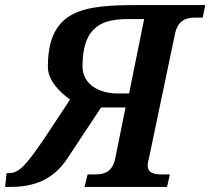

<svg xmlns="http://www.w3.org/2000/svg" viewBox="-37 -734 826 754"><path d="M-17 0H6C98 0 174 -29 229 -114L360 -312H456L416 -114C405 -57 371 -49 335 -49H307L295 0H619L630 -49H602C567 -49 543 -54 543 -85C543 -91 544 -100 548 -113L650 -600C662 -657 696 -665 731 -665H759L769 -714H504C294 -714 151 -699 151 -471C151 -416 201 -370 238 -343L133 -184C67 -89 40 -54 -3 -54H-11ZM425 -367C351 -367 287 -403 287 -474C287 -635 370 -659 465 -659H529L470 -367Z"/></svg>

Font: Noto Serif Semi
Style: Italic
Weight: 600
Italic angle: -12°
Designer: Monotype Design Team
Foundry: Monotype Imaging Inc.
Version: Version 1.901